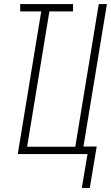

<svg xmlns="http://www.w3.org/2000/svg" viewBox="-20 -755 544 941"><path d="M381 166 409 0H67L182 -699H79V-735H338V-699H222L113 -36H349L464 -735H504L389 -37H454L420 166Z"/></svg>

Font: Iosevka Extralight
Style: Italic
Weight: 200
Italic angle: -9°
Monospace: yes
Designer: Belleve Invis
Foundry: Belleve Invis
Version: Version 32.5.0; ttfautohint (v1.8.4)